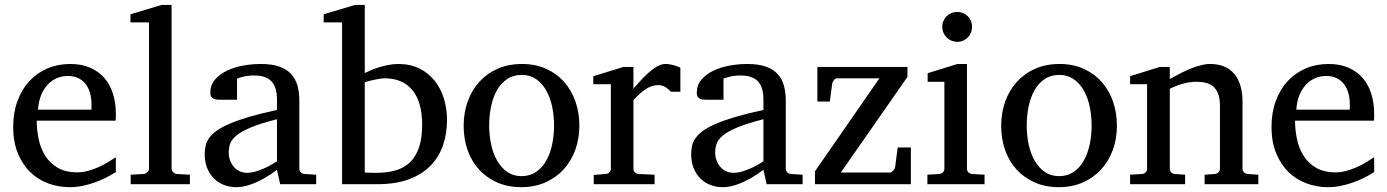

<svg xmlns="http://www.w3.org/2000/svg" viewBox="-20 -757 5701 789"><path d="M456.1 -49.8Q435.1 -36.6 412.4 -25.4Q389.6 -14.2 365.5 -5.9Q341.3 2.4 316.4 7.3Q291.5 12.2 266.1 12.2Q220.7 12.2 178.7 -3.2Q136.7 -18.6 104.7 -49.3Q72.8 -80.1 53.5 -126.7Q34.2 -173.3 34.2 -235.8Q34.2 -294.4 51.8 -342Q69.3 -389.6 100.6 -423.6Q131.8 -457.5 174.8 -475.8Q217.8 -494.1 269 -494.1Q315.4 -494.1 350.6 -478.8Q385.7 -463.4 409.2 -436.3Q432.6 -409.2 444.3 -371.3Q456.1 -333.5 456.1 -289.1V-275.9Q456.1 -268.1 455.1 -261.2H130.9Q130.9 -223.1 138.9 -185.1Q147 -147 166 -116.7Q185.1 -86.4 217.3 -67.6Q249.5 -48.8 297.9 -48.8Q319.3 -48.8 340.3 -54.4Q361.3 -60.1 381.6 -68.8Q401.9 -77.6 420.4 -88.6Q439 -99.6 456.1 -110.8ZM356 -328.1Q356 -353 350.1 -374.3Q344.2 -395.5 332.3 -411.1Q320.3 -426.8 302 -435.8Q283.7 -444.8 258.8 -444.8Q233.9 -444.8 212.4 -435.3Q190.9 -425.8 174.6 -407.7Q158.2 -389.6 148.2 -364Q138.2 -338.4 136.2 -306.2H356Z M517.1 0V-39.1L570.3 -42Q577.1 -42 584.7 -49.1Q592.3 -56.2 592.3 -63V-665H516.1V-698.2L644 -736.8H685.1V-63Q685.1 -56.2 692.1 -49.1Q699.2 -42 706.1 -42L760.3 -39.1V0Z M1118.2 -267.1Q1050.8 -250 1011.2 -233.4Q971.7 -216.8 951.4 -200Q931.2 -183.1 925.5 -165.8Q919.9 -148.4 919.9 -129.9Q919.9 -114.3 925 -99.4Q930.2 -84.5 939.7 -72.8Q949.2 -61 963.1 -54Q977.1 -46.9 995.1 -46.9Q1015.1 -46.9 1036.9 -54.2Q1058.6 -61.5 1076.7 -70.3Q1097.7 -80.6 1118.2 -94.2ZM1131.3 0 1118.2 -59.1Q1091.8 -39.1 1064 -23.4Q1051.8 -16.6 1038.1 -10.3Q1024.4 -3.9 1010 1.2Q995.6 6.3 980.7 9.3Q965.8 12.2 951.2 12.2Q923.8 12.2 900.1 2.9Q876.5 -6.3 858.9 -23.9Q841.3 -41.5 831.3 -66.4Q821.3 -91.3 821.3 -123Q821.3 -141.6 825 -158.2Q828.6 -174.8 839.8 -190.4Q851.1 -206.1 871.3 -220.5Q891.6 -234.9 924.6 -249Q957.5 -263.2 1005.1 -277.1Q1052.7 -291 1118.2 -305.2V-348.1Q1118.2 -398.4 1095.7 -422.6Q1073.2 -446.8 1024.9 -446.8Q998.5 -446.8 980 -441.9Q961.4 -437 954.1 -434.1V-347.2H881.3Q874.5 -347.2 867.9 -348.1Q861.3 -349.1 856 -352.3Q850.6 -355.5 847.4 -361.1Q844.2 -366.7 844.2 -376Q844.2 -406.7 862.8 -429Q881.3 -451.2 911.1 -465.8Q940.9 -480.5 978 -487.3Q1015.1 -494.1 1052.2 -494.1Q1098.6 -494.1 1129.2 -482.9Q1159.7 -471.7 1177.5 -451.7Q1195.3 -431.6 1202.6 -404.3Q1210 -377 1210 -344.2V-64Q1210 -54.7 1216.1 -48.8Q1222.2 -43 1231 -42L1279.3 -39.1V0Z M1816.9 -264.2Q1816.9 -207.5 1800.3 -159.4Q1783.7 -111.3 1748.8 -75.7Q1713.9 -40 1659.4 -20Q1605 0 1529.8 0H1385.7V-665H1310.1V-698.2L1439 -736.8H1479V-457Q1487.8 -460.9 1502 -467.3Q1516.1 -473.6 1534.4 -479.5Q1552.7 -485.4 1573.7 -489.7Q1594.7 -494.1 1616.7 -494.1Q1666 -494.1 1703.4 -475.6Q1740.7 -457 1766.1 -425.3Q1791.5 -393.6 1804.2 -351.8Q1816.9 -310.1 1816.9 -264.2ZM1714.8 -244.1Q1714.8 -338.4 1674.6 -386.7Q1634.3 -435.1 1562 -435.1Q1553.7 -435.1 1542.5 -433.6Q1531.2 -432.1 1519.8 -429.7Q1508.3 -427.2 1497.3 -424.3Q1486.3 -421.4 1479 -418.9V-47.9Q1487.3 -47.4 1496.1 -47.4Q1503.4 -46.9 1511.7 -46.9H1527.8Q1572.3 -46.9 1606.9 -57.1Q1641.6 -67.4 1665.5 -90.8Q1689.5 -114.3 1702.1 -151.9Q1714.8 -189.5 1714.8 -244.1Z M2256.8 -241.2Q2256.8 -282.2 2248.8 -319.8Q2240.7 -357.4 2224.1 -386.2Q2207.5 -415 2182.6 -432.1Q2157.7 -449.2 2124 -449.2Q2089.4 -449.2 2064 -432.1Q2038.6 -415 2022.2 -386.2Q2005.9 -357.4 1998 -319.8Q1990.2 -282.2 1990.2 -241.2Q1990.2 -200.7 1998.3 -163.1Q2006.3 -125.5 2022.9 -96.7Q2039.6 -67.9 2064.5 -50.5Q2089.4 -33.2 2123 -33.2Q2157.2 -33.2 2182.6 -50.3Q2208 -67.4 2224.4 -96.2Q2240.7 -125 2248.8 -162.6Q2256.8 -200.2 2256.8 -241.2ZM2360.8 -240.2Q2360.8 -187 2344 -140.9Q2327.1 -94.7 2296.1 -60.8Q2265.1 -26.9 2220.9 -7.3Q2176.8 12.2 2122.1 12.2Q2067.4 12.2 2023.4 -7.1Q1979.5 -26.4 1948.7 -60.1Q1918 -93.8 1901.6 -139.9Q1885.3 -186 1885.3 -240.2Q1885.3 -293.5 1901.9 -339.8Q1918.5 -386.2 1949.7 -420.7Q1981 -455.1 2025.1 -474.6Q2069.3 -494.1 2125 -494.1Q2180.7 -494.1 2224.6 -474.1Q2268.6 -454.1 2298.8 -419.7Q2329.1 -385.3 2345 -339.1Q2360.8 -293 2360.8 -240.2Z M2736.8 -379.9Q2727.1 -391.1 2714.4 -399.2Q2701.7 -407.2 2683.1 -407.2Q2658.7 -407.2 2633.8 -390.9Q2608.9 -374.5 2583 -345.2V-64Q2583 -54.7 2588.9 -48.8Q2594.7 -43 2604 -42L2669.9 -39.1V0H2419.9V-38.1L2469.2 -42Q2478 -43 2484.1 -48.8Q2490.2 -54.7 2490.2 -64V-411.1H2418V-443.8L2542 -481.9H2583V-393.1Q2593.8 -404.8 2609.1 -422.1Q2624.5 -439.5 2642.1 -455.6Q2659.7 -471.7 2678.5 -482.9Q2697.3 -494.1 2714.8 -494.1Q2722.7 -494.1 2731.4 -492.7Q2740.2 -491.2 2748.5 -489Q2756.8 -486.8 2763.9 -484.1Q2771 -481.4 2775.9 -479V-379.9Z M3117.2 -267.1Q3049.8 -250 3010.3 -233.4Q2970.7 -216.8 2950.4 -200Q2930.2 -183.1 2924.6 -165.8Q2918.9 -148.4 2918.9 -129.9Q2918.9 -114.3 2924.1 -99.4Q2929.2 -84.5 2938.7 -72.8Q2948.2 -61 2962.2 -54Q2976.1 -46.9 2994.1 -46.9Q3014.2 -46.9 3035.9 -54.2Q3057.6 -61.5 3075.7 -70.3Q3096.7 -80.6 3117.2 -94.2ZM3130.4 0 3117.2 -59.1Q3090.8 -39.1 3063 -23.4Q3050.8 -16.6 3037.1 -10.3Q3023.4 -3.9 3009 1.2Q2994.6 6.3 2979.7 9.3Q2964.8 12.2 2950.2 12.2Q2922.9 12.2 2899.2 2.9Q2875.5 -6.3 2857.9 -23.9Q2840.3 -41.5 2830.3 -66.4Q2820.3 -91.3 2820.3 -123Q2820.3 -141.6 2824 -158.2Q2827.6 -174.8 2838.9 -190.4Q2850.1 -206.1 2870.4 -220.5Q2890.6 -234.9 2923.6 -249Q2956.5 -263.2 3004.2 -277.1Q3051.8 -291 3117.2 -305.2V-348.1Q3117.2 -398.4 3094.7 -422.6Q3072.3 -446.8 3023.9 -446.8Q2997.6 -446.8 2979 -441.9Q2960.4 -437 2953.1 -434.1V-347.2H2880.4Q2873.5 -347.2 2866.9 -348.1Q2860.4 -349.1 2855 -352.3Q2849.6 -355.5 2846.4 -361.1Q2843.3 -366.7 2843.3 -376Q2843.3 -406.7 2861.8 -429Q2880.4 -451.2 2910.2 -465.8Q2939.9 -480.5 2977.1 -487.3Q3014.2 -494.1 3051.3 -494.1Q3097.7 -494.1 3128.2 -482.9Q3158.7 -471.7 3176.5 -451.7Q3194.3 -431.6 3201.7 -404.3Q3209 -377 3209 -344.2V-64Q3209 -54.7 3215.1 -48.8Q3221.2 -43 3230 -42L3278.3 -39.1V0Z M3329.1 0V-53.2L3593.8 -435.1H3419.9Q3412.6 -435.1 3407 -428Q3401.4 -420.9 3399.9 -414.1L3390.1 -339.8H3338.9V-481.9H3709V-440.9L3435.1 -47.9H3636.7Q3640.1 -47.9 3643.8 -50.3Q3647.5 -52.7 3650.6 -56.2Q3653.8 -59.6 3656 -63.7Q3658.2 -67.9 3658.7 -71.8L3668.9 -150.9H3723.1V0Z M3791 0V-39.1L3839.8 -42Q3849.1 -43 3855 -48.8Q3860.8 -54.7 3860.8 -64V-420.9H3792V-456.1L3914.1 -494.1H3953.6V-64Q3953.6 -54.7 3959.7 -48.8Q3965.8 -43 3974.6 -42L4025.9 -39.1V0ZM3974.6 -647Q3974.6 -634.3 3970 -622.8Q3965.3 -611.3 3957 -603Q3948.7 -594.7 3937.7 -589.8Q3926.8 -585 3914.1 -585Q3901.4 -585 3889.9 -589.8Q3878.4 -594.7 3870.1 -603Q3861.8 -611.3 3856.9 -622.8Q3852.1 -634.3 3852.1 -647Q3852.1 -659.7 3856.9 -670.9Q3861.8 -682.1 3870.1 -690.4Q3878.4 -698.7 3889.9 -703.4Q3901.4 -708 3914.1 -708Q3926.8 -708 3937.7 -703.4Q3948.7 -698.7 3957 -690.4Q3965.3 -682.1 3970 -670.9Q3974.6 -659.7 3974.6 -647Z M4465.8 -241.2Q4465.8 -282.2 4457.8 -319.8Q4449.7 -357.4 4433.1 -386.2Q4416.5 -415 4391.6 -432.1Q4366.7 -449.2 4333 -449.2Q4298.3 -449.2 4272.9 -432.1Q4247.6 -415 4231.2 -386.2Q4214.8 -357.4 4207 -319.8Q4199.2 -282.2 4199.2 -241.2Q4199.2 -200.7 4207.3 -163.1Q4215.3 -125.5 4231.9 -96.7Q4248.5 -67.9 4273.4 -50.5Q4298.3 -33.2 4332 -33.2Q4366.2 -33.2 4391.6 -50.3Q4417 -67.4 4433.3 -96.2Q4449.7 -125 4457.8 -162.6Q4465.8 -200.2 4465.8 -241.2ZM4569.8 -240.2Q4569.8 -187 4553 -140.9Q4536.1 -94.7 4505.1 -60.8Q4474.1 -26.9 4429.9 -7.3Q4385.7 12.2 4331.1 12.2Q4276.4 12.2 4232.4 -7.1Q4188.5 -26.4 4157.7 -60.1Q4127 -93.8 4110.6 -139.9Q4094.2 -186 4094.2 -240.2Q4094.2 -293.5 4110.8 -339.8Q4127.4 -386.2 4158.7 -420.7Q4189.9 -455.1 4234.1 -474.6Q4278.3 -494.1 4334 -494.1Q4389.6 -494.1 4433.6 -474.1Q4477.5 -454.1 4507.8 -419.7Q4538.1 -385.3 4554 -339.1Q4569.8 -293 4569.8 -240.2Z M4930.2 0V-39.1L4972.2 -42Q4981 -43 4987.1 -48.8Q4993.2 -54.7 4993.2 -64V-324.2Q4993.2 -371.6 4971.2 -396.2Q4949.2 -420.9 4897 -420.9Q4868.2 -420.9 4840.3 -412.8Q4812.5 -404.8 4787.1 -392.1V-64Q4787.1 -54.7 4793 -48.8Q4798.8 -43 4808.1 -42L4850.1 -39.1V0H4624V-39.1L4672.9 -42Q4682.1 -43 4688 -48.8Q4693.8 -54.7 4693.8 -64V-411.1H4624V-443.8L4746.1 -481.9H4787.1V-432.1Q4808.1 -443.8 4829.8 -455.1Q4851.6 -466.3 4873 -475.1Q4894.5 -483.9 4914.6 -489Q4934.6 -494.1 4952.1 -494.1Q5017.6 -494.1 5051.8 -453.6Q5085.9 -413.1 5085.9 -339.8V-64Q5085.9 -54.7 5092 -48.8Q5098.1 -43 5106.9 -42L5150.9 -39.1V0Z M5627 -49.8Q5606 -36.6 5583.3 -25.4Q5560.5 -14.2 5536.4 -5.9Q5512.2 2.4 5487.3 7.3Q5462.4 12.2 5437 12.2Q5391.6 12.2 5349.6 -3.2Q5307.6 -18.6 5275.6 -49.3Q5243.7 -80.1 5224.4 -126.7Q5205.1 -173.3 5205.1 -235.8Q5205.1 -294.4 5222.7 -342Q5240.2 -389.6 5271.5 -423.6Q5302.7 -457.5 5345.7 -475.8Q5388.7 -494.1 5439.9 -494.1Q5486.3 -494.1 5521.5 -478.8Q5556.6 -463.4 5580.1 -436.3Q5603.5 -409.2 5615.2 -371.3Q5627 -333.5 5627 -289.1V-275.9Q5627 -268.1 5626 -261.2H5301.8Q5301.8 -223.1 5309.8 -185.1Q5317.9 -147 5336.9 -116.7Q5356 -86.4 5388.2 -67.6Q5420.4 -48.8 5468.8 -48.8Q5490.2 -48.8 5511.2 -54.4Q5532.2 -60.1 5552.5 -68.8Q5572.8 -77.6 5591.3 -88.6Q5609.9 -99.6 5627 -110.8ZM5526.9 -328.1Q5526.9 -353 5521 -374.3Q5515.1 -395.5 5503.2 -411.1Q5491.2 -426.8 5472.9 -435.8Q5454.6 -444.8 5429.7 -444.8Q5404.8 -444.8 5383.3 -435.3Q5361.8 -425.8 5345.5 -407.7Q5329.1 -389.6 5319.1 -364Q5309.1 -338.4 5307.1 -306.2H5526.9Z"/></svg>

Font: BabelStone Ogham Pictish
Style: Bold
Weight: 700
Designer: Andrew West
Foundry: BabelStone
Version: Version 1.02 March 14, 2022